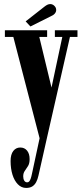

<svg xmlns="http://www.w3.org/2000/svg" viewBox="-20 -672 400 943"><path d="M108.5 251Q85 251 67.8 233.2Q50.5 215.5 41.2 185.8Q32 156 32 119Q32 86.5 45.2 69.5Q58.5 52.5 79.5 52.5Q100.5 52.5 113 67.8Q125.5 83 125.5 109.5Q125.5 130.5 117.8 143.2Q110 156 102 167Q94 178 94 194Q94 206.5 99 215Q104 223.5 113.5 223.5Q119.5 223.5 123.5 219Q127.5 214.5 130.8 205.2Q134 196 137 181.5L174.5 7L45.5 -490.5H4V-523.5H211.5V-490.5H173L233 -242L286 -490.5H249.5V-523.5H360.5V-490.5H323.5L211 3.5L169 190Q165 208.5 157.8 222.2Q150.5 236 138.8 243.5Q127 251 108.5 251ZM129.5 -542 106 -567 198.5 -639.5Q206 -645.5 213 -648.8Q220 -652 227 -652Q235.5 -652 242 -647.5Q248.5 -643 252.5 -636.5Q256 -630.5 256 -623Q256 -613.5 249 -605.2Q242 -597 228.5 -591.5Z"/></svg>

Font: Imbue 24pt
Style: Bold
Weight: 700
Designer: Tyler Finck
Foundry: Etcetera Type Company
Version: Version 1.102